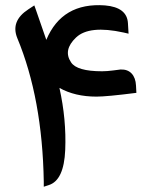

<svg xmlns="http://www.w3.org/2000/svg" viewBox="-20 -725 582 743"><path d="M507.8 -365.7Q393.1 -351.1 353.5 -351.1Q270 -351.1 210 -384.8Q237.3 -262.2 232.4 -144.8Q227.5 -27.3 168.9 -8.8L149.4 -2.4V-22Q144 -343.8 46.9 -577.6Q20 -643.6 89.8 -689L112.8 -704.1L119.1 -686.5Q147.5 -605 159.2 -570.8Q220.2 -716.3 386.2 -704.1Q471.7 -696.8 475.1 -635.3L477.5 -594.7L458.5 -599.1Q325.2 -628.4 274.2 -579.8Q223.1 -531.2 254.9 -483.9Q277.3 -449.2 375 -449.2Q393.6 -449.2 418 -452.4Q442.4 -455.6 446.8 -456.1Q474.1 -457 489.5 -440.4Q504.9 -423.8 506.3 -394Z"/></svg>

Font: Gandom
Style: Bold
Weight: 700
Foundry: DejaVu fonts team - Redesigned by Saber Rastikerdar - Based on Samim Font
Version: Version 0.3